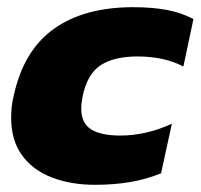

<svg xmlns="http://www.w3.org/2000/svg" viewBox="-20 -504 558 534"><path d="M244 10Q177 10 124 -10.5Q71 -31 41 -72.5Q11 -114 11 -177Q11 -191 12.5 -206Q14 -221 18 -237Q45 -363 129.5 -423.5Q214 -484 350 -484Q403 -484 443.5 -476.5Q484 -469 518 -451L490 -319Q437 -347 362 -347Q298 -347 260.5 -323Q223 -299 210 -237Q208 -227 207 -218Q206 -209 206 -201Q206 -162 233 -144.5Q260 -127 315 -127Q351 -127 387.5 -135.5Q424 -144 458 -160L428 -22Q386 -5 341 2.5Q296 10 244 10Z"/></svg>

Font: Kanit
Style: Bold Italic
Weight: 700
Italic angle: -12°
Designer: Katatrad Team
Foundry: CadsonDemak
Version: Version 2.000; ttfautohint (v1.8.3)